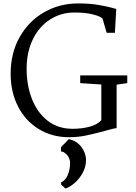

<svg xmlns="http://www.w3.org/2000/svg" viewBox="-20 -785 790 1118"><path d="M42 0ZM657 -733 649 -594H601L577 -677Q565 -690 519.5 -701.5Q474 -713 407 -712Q334 -711 271.5 -671.5Q209 -632 172 -557.5Q135 -483 135 -383Q135 -291 165 -211.5Q195 -132 255.5 -83.5Q316 -35 403 -35Q454 -35 499.5 -46.5Q545 -58 570 -85V-293L447 -301V-346H721V-301L659 -292V-39Q646 -38 622.5 -31.5Q599 -25 592 -23Q525 -5 478.5 4.5Q432 14 382 14Q283 14 205.5 -33.5Q128 -81 85 -165Q42 -249 42 -355Q42 -477 95 -570Q148 -663 237.5 -714Q327 -765 434 -765Q502 -765 549 -757Q596 -749 623 -742Q650 -735 657 -733ZM481 145Q481 186 461.5 221.5Q442 257 414 281Q386 305 361 313L336 290V277Q362 265 375 233Q388 201 388 164Q388 137 370 117Q352 97 335 97V72L381 25Q428 36 454 71Q480 106 481 145Z"/></svg>

Font: Grenzecho Serif
Style: Serif-Regular
Weight: 400
Designer: Dan Reynolds
Foundry: Dan Reynolds
Version: Version 1.001; ttfautohint (v1.1) -l 5 -r 5 -G 72 -x 0 -D la